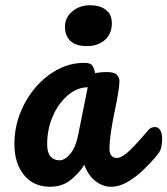

<svg xmlns="http://www.w3.org/2000/svg" viewBox="-20 -708 639 733"><path d="M171 5Q108 5 71.5 -40Q35 -85 35 -158Q35 -219 56.5 -274.5Q78 -330 115 -373.5Q152 -417 200 -442.5Q248 -468 301 -468Q325 -468 332 -458.5Q339 -449 343 -429Q355 -431 366 -432Q377 -433 387 -433Q416 -433 426 -422.5Q436 -412 436 -398Q436 -381 430.5 -349Q425 -317 417 -279Q409 -241 403.5 -204Q398 -167 398 -138Q398 -123 405.5 -114Q413 -105 425 -105Q445 -105 473.5 -132Q502 -159 544 -209Q552 -218 558.5 -220.5Q565 -223 571 -223Q585 -223 592 -210.5Q599 -198 599 -178Q599 -164 596 -147.5Q593 -131 580 -116Q558 -89 529 -61Q500 -33 468 -14Q436 5 404 5Q372 5 344 -17Q316 -39 302 -79Q283 -48 250.5 -21.5Q218 5 171 5ZM207 -96Q228 -96 248.5 -121Q269 -146 278 -191L315 -375Q273 -374 237.5 -343Q202 -312 181 -263Q160 -214 160 -157Q160 -126 172.5 -111Q185 -96 207 -96ZM312 -532Q269 -532 248.5 -552Q228 -572 228 -606Q228 -641 256 -664.5Q284 -688 324 -688Q360 -688 383.5 -671Q407 -654 407 -619Q407 -579 380.5 -555.5Q354 -532 312 -532Z"/></svg>

Font: Pacifico
Style: Regular
Weight: 400
Designer: Vernon Adams
Foundry: Vernon Adams
Version: Version 3.010; ttfautohint (v1.8.4.7-5d5b)